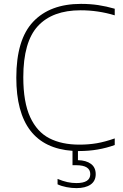

<svg xmlns="http://www.w3.org/2000/svg" viewBox="-20 -769 634 989"><path d="M100 -371Q100 -243 135.2 -166.2Q170.5 -89.5 234.2 -56.8Q298 -24 389 -24Q436.5 -24 478.8 -31.2Q521 -38.5 571 -56V-22Q485.5 9 388.5 9H381.5V56Q424 57 448.5 75.2Q473 93.5 473 128Q473 163.5 446.5 181.8Q420 200 373.5 200Q349 200 323 195Q297 190 276.5 180.5V152.5Q304 164 327 169Q350 174 373.5 174Q445 174 445 128Q445 82 372.5 82H353.5V8Q64 -12.5 64 -369Q64 -565.5 151 -657.2Q238 -749 397 -749Q444 -749 485.8 -742.8Q527.5 -736.5 571 -724V-690Q485.5 -716 395 -716Q250.5 -716 175.2 -634.8Q100 -553.5 100 -371Z"/></svg>

Font: Encode Sans Semi Expanded Thin
Style: Regular
Weight: 250
Width: 6
Designer: Multiple Designers
Foundry: Impallari Type
Version: Version 2.000